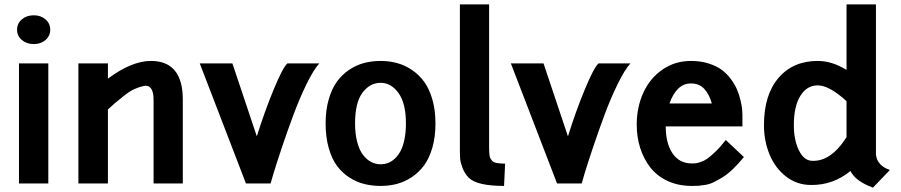

<svg xmlns="http://www.w3.org/2000/svg" viewBox="-20 -840 4125 879"><path d="M66.9 -549.8H201.2V0H66.9ZM134.8 -770Q167 -770 188.5 -751.2Q210 -732.4 210 -704.1Q210 -675.8 188.5 -657Q167 -638.2 134.8 -638.2Q101.6 -638.2 79.8 -657Q58.1 -675.8 58.1 -704.1Q58.1 -732.4 79.8 -751.2Q101.6 -770 134.8 -770Z M474.1 0H338.9V-549.8H474.1V-480Q583 -561 670.9 -561Q816.9 -561 816.9 -383.8V0H683.1V-383.8Q683.1 -419.4 671.1 -435.3Q659.2 -451.2 637.5 -446.3Q615.7 -441.4 594.7 -431.9Q573.7 -422.4 545.9 -400.1Q518.1 -377.9 504.6 -366.5Q491.2 -355 474.1 -338.9Z M894.5 -549.8H1043.9L1155.8 -215.8Q1191.4 -330.1 1233.2 -430.9Q1274.9 -531.7 1295.9 -549.8H1441.9Q1415.5 -521 1382.8 -453.9Q1350.1 -386.7 1322.3 -311.5Q1294.4 -236.3 1270.5 -164.8Q1246.6 -93.3 1232.4 -46.9L1218.8 0H1106Z M1470.7 -274.9Q1470.7 -335.9 1484.9 -385Q1499 -434.1 1522.7 -466.6Q1546.4 -499 1579.1 -520.8Q1611.8 -542.5 1647.5 -551.8Q1683.1 -561 1722.7 -561Q1761.7 -561 1797.1 -551.5Q1832.5 -542 1865.2 -520.3Q1897.9 -498.5 1921.6 -466.1Q1945.3 -433.6 1959.5 -384.5Q1973.6 -335.4 1973.6 -274.9Q1973.6 -213.4 1959.5 -164.3Q1945.3 -115.2 1921.6 -83Q1897.9 -50.8 1865.2 -29.1Q1832.5 -7.3 1797.1 2Q1761.7 11.2 1722.7 11.2Q1683.1 11.2 1647.7 2.4Q1612.3 -6.3 1579.3 -27.6Q1546.4 -48.8 1522.7 -80.8Q1499 -112.8 1484.9 -162.6Q1470.7 -212.4 1470.7 -274.9ZM1838.4 -274.9Q1838.4 -367.2 1804.4 -414.1Q1770.5 -460.9 1722.7 -460.9Q1673.3 -460.9 1639.4 -415.5Q1605.5 -370.1 1605.5 -274.9Q1605.5 -226.6 1615.5 -189.2Q1625.5 -151.9 1642.3 -130.4Q1659.2 -108.9 1679.4 -98.4Q1699.7 -87.9 1722.7 -87.9Q1740.2 -87.9 1756.6 -94Q1772.9 -100.1 1788.1 -114.3Q1803.2 -128.4 1814.2 -149.4Q1825.2 -170.4 1831.8 -202.6Q1838.4 -234.9 1838.4 -274.9Z M2085.4 -819.8H2219.2V-166Q2219.2 -140.6 2221.2 -128.2Q2223.1 -115.7 2231 -106.2Q2238.8 -96.7 2252.7 -94Q2266.6 -91.3 2292.5 -90.8L2287.6 11.2Q2164.6 11.2 2126.5 -25.9Q2107.4 -44.9 2097.7 -70.8Q2087.9 -96.7 2086.7 -112.3Q2085.4 -127.9 2085.4 -153.8Z M2318.8 -549.8H2468.3L2580.1 -215.8Q2615.7 -330.1 2657.5 -430.9Q2699.2 -531.7 2720.2 -549.8H2866.2Q2839.8 -521 2807.1 -453.9Q2774.4 -386.7 2746.6 -311.5Q2718.8 -236.3 2694.8 -164.8Q2670.9 -93.3 2656.7 -46.9L2643.1 0H2530.3Z M2895 -269Q2895 -348.6 2925 -415Q2955.1 -481.4 3012.5 -521.2Q3069.8 -561 3143.1 -561Q3187.5 -561 3224.4 -549.3Q3261.2 -537.6 3285.2 -519.5Q3309.1 -501.5 3327.1 -476.6Q3345.2 -451.7 3354.7 -428.7Q3364.3 -405.8 3370.1 -381.1Q3376 -356.4 3377.4 -341.6Q3378.9 -326.7 3378.9 -314.9V-261.2H3027.8Q3027.8 -183.6 3059.1 -137.7Q3090.3 -91.8 3147 -91.8Q3158.2 -91.8 3164.3 -92.3Q3170.4 -92.8 3187 -98.1Q3203.6 -103.5 3218.3 -113.8Q3232.9 -124 3255.9 -146Q3278.8 -168 3302.7 -199.2L3385.7 -121.1Q3359.9 -89.4 3334.7 -65.4Q3309.6 -41.5 3286.6 -27.6Q3263.7 -13.7 3245.8 -5.1Q3228 3.4 3207.8 6.6Q3187.5 9.8 3177.5 10.5Q3167.5 11.2 3151.4 11.2Q3150.4 11.2 3149.9 11.2Q3149.4 11.2 3148.4 11.2Q3147.5 11.2 3147 11.2Q3085.9 11.2 3037.1 -11.2Q2988.3 -33.7 2957.8 -72.8Q2927.2 -111.8 2911.1 -161.9Q2895 -211.9 2895 -269ZM3143.1 -458Q3077.6 -458 3044.9 -366.2H3238.8Q3228.5 -405.3 3205.6 -431.6Q3182.6 -458 3143.1 -458Z M3692.4 6.8Q3628.9 6.8 3579.1 -31.5Q3529.3 -69.8 3503.4 -132.1Q3477.5 -194.3 3477.5 -267.1Q3477.5 -405.3 3543.9 -483.2Q3610.4 -561 3723.6 -561Q3789.1 -561 3855.5 -520V-819.8H3990.2V-139.2Q3990.7 -138.7 3990.2 -136Q3989.7 -133.3 3991 -127.7Q3992.2 -122.1 3993.7 -115.7Q3995.1 -109.4 4000 -101.6Q4004.9 -93.8 4011.2 -86.9Q4017.6 -80.1 4028.8 -73.2Q4040 -66.4 4054.2 -62L3976.6 19Q3896.5 -10.3 3873.5 -57.1Q3793.5 8.3 3692.4 6.8ZM3694.3 -104Q3782.2 -97.2 3855.5 -211.9V-377Q3776.4 -449.2 3723.6 -449.2Q3673.8 -449.2 3644 -400.9Q3614.3 -352.5 3614.3 -267.1Q3614.3 -200.7 3636.5 -153.8Q3658.7 -106.9 3694.3 -104Z"/></svg>

Font: Junction Bold
Style: Bold
Weight: 700
Designer: Caroline Hadilaksono
Foundry: Caroline Hadilaksono
Version: Version 001.001